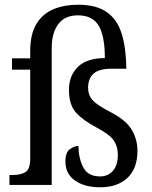

<svg xmlns="http://www.w3.org/2000/svg" viewBox="-20 -783 642 813"><path d="M404 10Q338 10 297.5 -18.5Q257 -47 257 -99Q257 -138 276 -151.5Q295 -165 312 -165Q313 -111 333 -73.5Q353 -36 404 -36Q437 -36 458 -59.5Q479 -83 479 -128Q479 -163 461.5 -188.5Q444 -214 389 -243Q332 -273 302 -306Q272 -339 272 -402Q272 -463 310 -500Q348 -537 424 -537Q424 -630 398 -674Q372 -718 310 -718Q254 -718 226.5 -680.5Q199 -643 199 -580V0H20V-42H36Q67 -42 87.5 -54Q108 -66 108 -114V-488H31V-536H108V-567Q108 -640 135 -683Q162 -726 207.5 -744.5Q253 -763 311 -763Q388 -763 432.5 -731.5Q477 -700 495.5 -639.5Q514 -579 515 -492H451Q399 -492 376 -471Q353 -450 353 -411Q353 -380 372.5 -358.5Q392 -337 447 -309Q513 -275 537.5 -234Q562 -193 562 -145Q562 -69 519.5 -29.5Q477 10 404 10Z"/></svg>

Font: Noto Serif Khmer SemiCondensed
Style: Regular
Weight: 400
Width: 4
Designer: Danh Hong and the Monotype Design Team
Foundry: Monotype Imaging Inc.
Version: Version 2.004; ttfautohint (v1.8.4.7-5d5b)